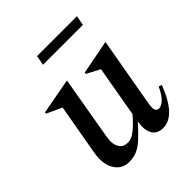

<svg xmlns="http://www.w3.org/2000/svg" viewBox="-181 -762 892 892"><g transform="rotate(-45 265.5 -315.5)"><path d="M157 10Q119 10 94.5 -19Q70 -48 70 -99Q70 -108 71 -118Q72 -128 74 -138L118 -388L44 -422V-430L217 -462H221L168 -155Q164 -131 164 -120Q164 -94 177 -76Q190 -58 218 -58Q237 -58 256 -70.5Q275 -83 293.5 -101.5Q312 -120 326 -137L370 -388L305 -422V-430L470 -462H474L414 -121Q404 -68 431 -68Q448 -68 466.5 -85.5Q485 -103 503 -142L518 -136Q489 -61 455 -25.5Q421 10 382 10Q342 10 326.5 -18.5Q311 -47 319 -93H317Q284 -56 259 -33Q234 -10 211 0Q188 10 157 10ZM194 -593 203 -641H465L456 -593Z"/></g></svg>

Font: Spectral Medium
Style: Italic
Weight: 500
Italic angle: -10°
Designer: Jean-Baptiste Levee
Foundry: Production Type
Version: Version 2.001